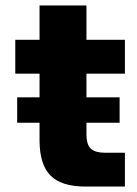

<svg xmlns="http://www.w3.org/2000/svg" viewBox="-20 -684 504 704"><path d="M293 0Q205 0 165 -40.5Q125 -81 125 -170V-414H36V-538H125V-664H297V-538H438V-414H297V-192Q297 -153 313.5 -138.5Q330 -124 364 -124H438V0ZM43 -234V-327H418.6V-234Z"/></svg>

Font: Geist ExtBd
Style: Regular
Weight: 400
Designer: Basement.studio, Andrés Briganti, Mateo Zaragoza
Foundry: Basement.studio, Vercel, Andrés Briganti, Guido Ferreyra, Mateo Zaragoza
Version: Version 1.401